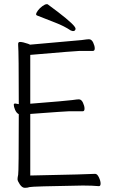

<svg xmlns="http://www.w3.org/2000/svg" viewBox="-20 -895 540 920"><path d="M436 -62Q446 -62 454 -45Q462 -28 462 -15.5Q462 -3 454 -3Q422 -6 377 -6Q131 -2 121.5 1.5Q112 5 99 5Q86 5 75 -11.5Q64 -28 64 -36Q64 -44 67 -57.5Q70 -71 70 -345V-348L68 -349Q58 -355 52 -369.5Q46 -384 46 -393Q46 -399 53 -399L70 -396V-402Q70 -643 67 -679V-685Q67 -694 76 -694Q89 -694 115 -685L124 -681Q370 -703 371 -703Q399 -707 406 -707Q419 -707 426.5 -691Q434 -675 434 -663Q434 -651 425 -651H361Q346 -651 125 -632V-398Q302 -412 326 -415.5Q350 -419 358 -419Q370 -419 377.5 -403Q385 -387 385 -374.5Q385 -362 377 -362H313Q299 -362 125 -349V-54Q416 -60 436 -62ZM329 -746Q327 -746 319 -749Q288 -770 245 -786.5Q202 -803 157 -821Q153 -823 153 -826Q153 -833 161.5 -844.5Q170 -856 183 -865.5Q196 -875 204 -875Q208 -875 209 -874Q317 -795 337 -768Q342 -761 342 -758Q342 -746 329 -746Z"/></svg>

Font: Moon Stars Kai T HW Light
Style: Regular
Weight: 300
Designer: GuiWonder
Version: Version 1.101